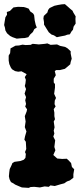

<svg xmlns="http://www.w3.org/2000/svg" viewBox="-24 -892 393 929"><path d="M115 17 82 15 72 11 49 1 42 -4 29 -11 22 -25 19 -39 21 -60 23 -74 32 -93 36 -103 46 -109 75 -113 91 -119 99 -128 101 -147 97 -156 103 -171 101 -206 94 -216 97 -232 104 -256 96 -277 100 -304 96 -330 105 -353 107 -363 98 -376 102 -389 98 -407 102 -422 95 -439 102 -461 96 -476 99 -488 101 -506 96 -519 105 -533 80 -547 64 -545 49 -548 34 -557 28 -566 21 -582 18 -599V-623L25 -635L27 -658L40 -665L51 -671L68 -672L85 -676L100 -674L124 -675L134 -680L155 -678L163 -677L194 -680L205 -682L221 -675L252 -677L267 -670L291 -665L303 -658L318 -644V-633L323 -608L318 -592L316 -581L301 -568L290 -559L266 -553H248L241 -548L246 -528L236 -511V-493L242 -485V-468L238 -438L247 -418L241 -405L240 -388L245 -377L236 -364L239 -347V-330L242 -315L236 -304L240 -276L236 -260L239 -246L234 -231L243 -213L239 -181L244 -165L234 -142L253 -125L277 -123L299 -124L308 -116L320 -103L324 -84L335 -73L331 -49V-32L314 -19L300 -14L287 -5L268 0L241 8L220 5L212 12L192 10L169 15L142 12L124 13ZM251 -712 237 -721 225 -725 212 -736 200 -755 189 -773V-784L186 -803L188 -815L205 -831L209 -844L216 -853L239 -864L257 -868L275 -871L290 -872L305 -859L315 -850L327 -840L331 -831L342 -813L341 -800L342 -778L332 -763L329 -748L322 -740L314 -726L301 -724L291 -720L270 -716ZM57 -705 37 -712 25 -718 10 -731 2 -745 0 -758 -4 -771 -2 -784 2 -808 10 -821 9 -834 24 -839 41 -856 63 -859 91 -858 102 -855 115 -850 122 -837 136 -827 141 -819 143 -802 144 -793 149 -771 154 -759 142 -751 135 -737 122 -725 113 -712 96 -708 78 -707Z"/></svg>

Font: Winky Rough SemiBold
Style: Regular
Weight: 600
Designer: Simon Atzbach
Foundry: typofactur
Version: Version 1.206; ttfautohint (v1.8.4.7-5d5b)